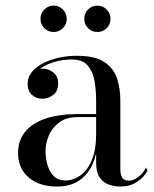

<svg xmlns="http://www.w3.org/2000/svg" viewBox="-20 -672 563 702"><path d="M420.5 10Q397 10 376.8 2.5Q356.5 -5 344 -23.8Q331.5 -42.5 331.5 -76.5V-304.5Q331.5 -340.5 325.8 -375Q320 -409.5 301 -432Q282 -454.5 242 -454.5Q217 -454.5 191.5 -448.8Q166 -443 144.5 -431.8Q123 -420.5 109.8 -404Q96.5 -387.5 96.5 -366H82Q82 -391.5 98.8 -406.2Q115.5 -421 135.5 -421Q157 -421 174.8 -407.2Q192.5 -393.5 192.5 -368Q192.5 -338 174.2 -324.5Q156 -311 135.5 -311Q112.5 -311 96.8 -325Q81 -339 81 -366Q81 -389.5 96 -408.2Q111 -427 136.5 -440.2Q162 -453.5 194.2 -460.8Q226.5 -468 260.5 -468Q329.5 -468 363.5 -444Q397.5 -420 408.8 -382.5Q420 -345 420 -304.5V-53Q420 -36 426.2 -23.8Q432.5 -11.5 452.5 -11.5Q467.5 -11.5 485.5 -24.8Q503.5 -38 513.5 -59.5L519.5 -48.5Q506.5 -23.5 480.8 -6.8Q455 10 420.5 10ZM188.5 10Q123.5 10 84.8 -23.2Q46 -56.5 46 -113.5Q46 -180.5 103 -217.8Q160 -255 266.5 -255H378V-244H266.5Q222.5 -244 196.2 -224.2Q170 -204.5 158.2 -175.8Q146.5 -147 146.5 -119.5Q146.5 -94.5 153.5 -69.5Q160.5 -44.5 176.5 -28.2Q192.5 -12 218.5 -12Q247.5 -12 273.2 -30Q299 -48 315.2 -85.8Q331.5 -123.5 331.5 -182H339Q339 -125 322.5 -81.8Q306 -38.5 272.8 -14.2Q239.5 10 188.5 10ZM336 -555Q316 -555 302 -569Q288 -583 288 -603Q288 -623 302 -637.2Q316 -651.5 336 -651.5Q356 -651.5 370 -637.2Q384 -623 384 -603Q384 -583 370 -569Q356 -555 336 -555ZM176 -555Q156 -555 142 -569Q128 -583 128 -603Q128 -623 142 -637.2Q156 -651.5 176 -651.5Q196 -651.5 210 -637.2Q224 -623 224 -603Q224 -583 210 -569Q196 -555 176 -555Z"/></svg>

Font: Bodoni Moda 18pt
Style: Regular
Weight: 400
Designer: Owen Earl
Foundry: indestructible type
Version: Version 2.005